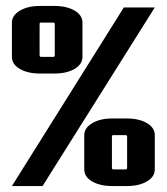

<svg xmlns="http://www.w3.org/2000/svg" viewBox="-20 -625 560 645"><path d="M257 -549V-434Q257 -409 230.5 -393.5Q204 -378 163 -378H114Q73 -378 46.5 -393.5Q20 -409 20 -434V-549Q20 -573 46.5 -589Q73 -605 114 -605H163Q204 -605 230.5 -589.5Q257 -574 257 -549ZM20 0 396 -600H500L123 0ZM118 -434H159Q164 -434 164 -439V-544Q164 -549 159 -549H117Q113 -549 113 -544V-439Q113 -434 118 -434ZM500 -171V-56Q500 -31 473.5 -15.5Q447 0 406 0H357Q316 0 289.5 -15.5Q263 -31 263 -56V-171Q263 -195 289.5 -211Q316 -227 357 -227H406Q447 -227 473.5 -211.5Q500 -196 500 -171ZM361 -56H402Q407 -56 407 -61V-166Q407 -171 402 -171H360Q356 -171 356 -166V-61Q356 -56 361 -56Z"/></svg>

Font: Karantina
Style: Regular
Weight: 400
Designer: Rony Koch
Foundry: Rony Koch
Version: Version 1.000; ttfautohint (v1.8.3)